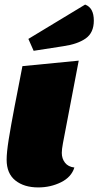

<svg xmlns="http://www.w3.org/2000/svg" viewBox="-20 -799 430 839"><path d="M250 -131Q250 -106 264 -88Q278 -70 305 -67Q292 -25 246.5 -2.5Q201 20 147 20Q85 20 47 -10.5Q9 -41 9 -101Q9 -133 18 -189.5Q27 -246 44 -335Q53 -382 54 -386L78 -510L324 -534L255 -173Q250 -146 250 -131ZM390 -709Q390 -656 354.5 -631Q319 -606 256 -597L127 -577L104 -629L352 -779Q390 -765 390 -709Z"/></svg>

Font: Sansita Black Italic
Style: Regular
Weight: 900
Italic angle: -11°
Designer: Pablo Cosgaya
Foundry: Omnibus-Type
Version: Version 1.006